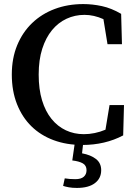

<svg xmlns="http://www.w3.org/2000/svg" viewBox="-20 -697 667 943"><path d="M589 -181 585 -32Q496 15 384 15Q307 15 243.5 -8.5Q180 -32 134.5 -76.5Q89 -121 63.5 -185.5Q38 -250 38 -331Q38 -411 64.5 -475Q91 -539 138 -584Q185 -629 249 -653Q313 -677 389 -677Q434 -677 480.5 -667Q527 -657 575 -629L579 -480H508L488 -603Q441 -624 395 -624Q348 -624 307 -605Q266 -586 235.5 -549Q205 -512 187.5 -457.5Q170 -403 170 -331Q170 -259 186.5 -204.5Q203 -150 233 -113Q263 -76 303.5 -57Q344 -38 392 -38Q418 -38 445 -43.5Q472 -49 498 -60L518 -181ZM383 56Q426 64 451.5 84Q477 104 477 139Q477 179 446 202.5Q415 226 358 226Q335 226 318.5 223Q302 220 290 216L298 179Q311 181 323 182Q335 183 350 183Q378 183 391.5 171Q405 159 405 139Q405 116 387 105.5Q369 95 335 91L349 -6H390Z"/></svg>

Font: Source Serif Pro Semibold
Style: Regular
Weight: 600
Designer: Frank Grießhammer
Foundry: Adobe Systems Incorporated
Version: Version 1.014;PS Version 1.0;hotconv 1.0.73;makeotf.lib2.5.5